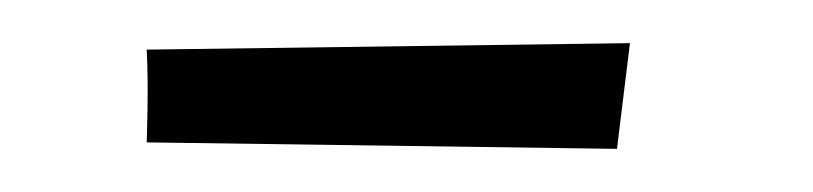

<svg xmlns="http://www.w3.org/2000/svg" viewBox="-20 -259 377 89"><path d="M272 -239 48 -236C49 -219 48 -193 48 -193L266 -190Z"/></svg>

Font: Open Baskerville 0.0.53
Style: Normal
Weight: 400
Designer: Isaac Moore, James Puckett, Rob Mientjes
Foundry: The Open Baskerville Project
Version: 0.0.53 (g939f078)